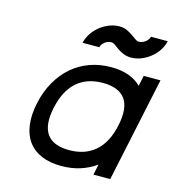

<svg xmlns="http://www.w3.org/2000/svg" viewBox="-87 -620 646 697"><g transform="rotate(15 236.0 -272.0)"><path d="M472.2 -393.6 388.7 0H325.7L334 -40Q278.3 0 204.1 0Q161.6 0 130.1 -13.2Q98.6 -26.4 79.8 -51.8Q61 -77.1 55.9 -113.8Q50.8 -150.4 60.5 -196.8Q70.3 -242.7 91.1 -279.3Q111.8 -315.9 141.1 -341.3Q170.4 -366.7 207.5 -380.1Q244.6 -393.6 287.6 -393.6Q361.3 -393.6 400.9 -354L409.2 -393.6ZM357.4 -297.4Q332.5 -330.6 273.9 -330.6Q212.9 -330.6 175.3 -296.9Q137.7 -263.2 123.5 -196.8Q109.4 -129.9 133.1 -96.4Q156.7 -63 217.3 -63Q276.4 -63 314.7 -96.2Q353 -129.4 367.2 -196.8Q381.3 -264.2 357.4 -297.4ZM163.6 -452.1Q168 -471.2 179 -487.8Q189.9 -504.4 205.8 -517.1Q221.7 -529.8 240.5 -537.1Q259.3 -544.4 278.3 -544.4Q294.4 -544.4 306.4 -538.8Q318.4 -533.2 327.9 -526.6Q337.4 -520 345.2 -514.4Q353 -508.8 359.9 -508.8Q372.6 -508.8 383.8 -517.3Q395 -525.9 397.9 -537.6H460.9Q456.5 -518.6 445.6 -502Q434.6 -485.4 418.9 -472.9Q403.3 -460.4 384.8 -453.1Q366.2 -445.8 346.7 -445.8Q330.6 -445.8 318.1 -451.2Q305.7 -456.5 296.1 -463.1Q286.6 -469.7 279.1 -475.3Q271.5 -481 264.6 -481Q251 -481 240 -472.2Q229 -463.4 226.6 -452.1Z"/></g></svg>

Font: Fibel Nord
Style: Italic
Weight: 400
Designer: Peter Wiegel
Foundry: Peter Wioegel
Version: Version 000.000